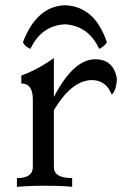

<svg xmlns="http://www.w3.org/2000/svg" viewBox="-20 -728 507 748"><path d="M261.2 0Q226.1 -4.4 153.3 -4.4Q90.8 -4.4 45.9 0V-34.2Q107.9 -34.2 107.9 -77.1V-340.8Q107.9 -402.8 63 -402.8V-433.6Q130.4 -458.5 189.9 -502V-350.1Q266.1 -497.1 351.1 -497.1Q420.9 -497.1 435.1 -424.3Q435.1 -379.4 415.5 -358.9Q393.6 -416 337.4 -416Q259.3 -415 189.9 -298.8V-77.1Q189.9 -34.2 261.2 -34.2ZM231.4 -707.5Q349.1 -704.6 396.5 -563Q385.7 -546.4 366.2 -537.6Q325.2 -627.4 233.4 -633.3Q141.1 -628.4 98.6 -537.6Q78.6 -545.4 69.3 -563Q122.1 -702.6 231.4 -707.5Z"/></svg>

Font: Almanac
Style: Regular
Weight: 400
Designer: Eden's Almanac
Version: Version 3.501;March 28, 2021;FontCreator 13.0.0.2683 64-bit